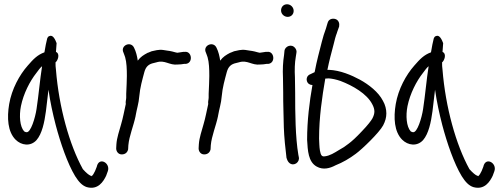

<svg xmlns="http://www.w3.org/2000/svg" viewBox="-20 -729 2358 899"><path d="M78 -232C90 -291 120 -349 150 -387C160 -400 167 -411 177 -419C167 -356 161 -283 151 -218C145 -178 124 -107 104 -110C101 -110 98 -111 93 -114C73 -136 69 -187 78 -232ZM242 -486C243 -502 244 -515 245 -527C239 -543 228 -568 211 -560C205 -558 203 -554 201 -549C198 -537 191 -506 188 -484C155 -472 136 -452 110 -422C71 -378 35 -312 23 -242C12 -177 16 -112 53 -75C80 -48 123 -42 151 -73C177 -103 188 -156 195 -208C199 -241 203 -274 207 -309C215 -252 227 -197 241 -143C263 -60 296 37 332 96C349 123 365 140 386 147C439 162 464 121 477 94L485 72C498 34 443 3 433 52L425 72C420 83 415 91 409 96H408V94H404L403 93C397 91 384 81 368 63C305 -51 256 -227 242 -402C240 -415 240 -425 240 -437C250 -444 263 -477 242 -486Z M625 -445C622 -466 617 -487 608 -505C593 -539 542 -516 558 -483C561 -474 563 -471 566 -461C573 -437 574 -405 574 -373C574 -360 573 -347 573 -336C573 -319 571 -306 571 -290V-272C571 -262 567 -254 569 -242C562 -211 556 -177 547 -147C539 -117 527 -85 525 -53L524 -34C524 -21 533 -6 550 -6C567 -6 577 -16 580 -30V-31L581 -49C585 -93 605 -138 615 -186V-187C620 -217 630 -247 632 -277C636 -321 646 -354 656 -392C663 -417 676 -429 700 -434L712 -437C753 -450 772 -422 813 -427C821 -427 833 -428 843 -430H851C886 -435 878 -492 844 -486H837C828 -484 821 -484 810 -482C808 -482 805 -483 801 -484L786 -488C779 -490 770 -491 763 -492L744 -495C723 -498 704 -492 690 -489L673 -482H672C653 -472 638 -463 625 -445Z M1011 -445C1008 -466 1003 -487 994 -505C979 -539 928 -516 944 -483C947 -474 949 -471 952 -461C959 -437 960 -405 960 -373C960 -360 959 -347 959 -336C959 -319 957 -306 957 -290V-272C957 -262 953 -254 955 -242C948 -211 942 -177 933 -147C925 -117 913 -85 911 -53L910 -34C910 -21 919 -6 936 -6C953 -6 963 -16 966 -30V-31L967 -49C971 -93 991 -138 1001 -186V-187C1006 -217 1016 -247 1018 -277C1022 -321 1032 -354 1042 -392C1049 -417 1062 -429 1086 -434L1098 -437C1139 -450 1158 -422 1199 -427C1207 -427 1219 -428 1229 -430H1237C1272 -435 1264 -492 1230 -486H1223C1214 -484 1207 -484 1196 -482C1194 -482 1191 -483 1187 -484L1172 -488C1165 -490 1156 -491 1149 -492L1130 -495C1109 -498 1090 -492 1076 -489L1059 -482H1058C1039 -472 1024 -463 1011 -445Z M1327 -650C1343 -650 1355 -662 1355 -678C1355 -695 1341 -709 1324 -709C1307 -709 1296 -696 1296 -680C1296 -663 1311 -650 1327 -650ZM1321 8C1324 19 1328 29 1336 35C1357 51 1385 30 1379 6L1377 -4C1363 -86 1362 -200 1362 -295C1362 -320 1361 -343 1361 -365V-366C1359 -401 1360 -435 1365 -463L1368 -482C1370 -491 1366 -499 1362 -504C1345 -526 1315 -512 1312 -492V-491L1310 -471C1305 -440 1303 -404 1305 -364C1305 -342 1306 -320 1306 -295C1306 -270 1306 -244 1307 -216L1309 -132C1310 -93 1317 -23 1321 6Z M1432 -333C1436 -332 1438 -331 1443 -331C1429 -253 1418 -164 1418 -75V-74C1421 -24 1423 29 1463 51C1493 68 1525 59 1551 45C1584 32 1617 13 1646 -9C1675 -30 1756 -108 1774 -142C1784 -161 1789 -179 1789 -198C1789 -217 1784 -238 1773 -257C1752 -298 1707 -333 1665 -356C1626 -377 1573 -400 1520 -402H1513C1521 -442 1532 -484 1542 -521C1547 -541 1551 -559 1558 -576V-577L1568 -605V-606C1569 -612 1569 -619 1566 -626C1559 -642 1540 -644 1528 -639C1522 -636 1517 -632 1514 -622L1506 -595C1499 -576 1492 -555 1487 -534C1476 -490 1463 -444 1454 -395C1454 -394 1454 -394 1453 -391L1432 -381C1409 -372 1412 -340 1432 -333ZM1503 -361C1507 -361 1512 -362 1519 -362C1534 -361 1554 -357 1574 -350C1632 -328 1698 -290 1723 -241C1730 -228 1733 -217 1733 -207C1733 -197 1730 -187 1724 -175C1718 -164 1702 -143 1675 -115C1648 -86 1627 -67 1612 -56C1597 -44 1583 -35 1568 -27C1545 -13 1525 0 1501 3H1500C1487 5 1482 -2 1478 -24C1475 -41 1475 -62 1474 -80C1474 -179 1488 -274 1503 -361Z M1888 -232C1900 -291 1930 -349 1960 -387C1970 -400 1977 -411 1987 -419C1977 -356 1971 -283 1961 -218C1955 -178 1934 -107 1914 -110C1911 -110 1908 -111 1903 -114C1883 -136 1879 -187 1888 -232ZM2052 -486C2053 -502 2054 -515 2055 -527C2049 -543 2038 -568 2021 -560C2015 -558 2013 -554 2011 -549C2008 -537 2001 -506 1998 -484C1965 -472 1946 -452 1920 -422C1881 -378 1845 -312 1833 -242C1822 -177 1826 -112 1863 -75C1890 -48 1933 -42 1961 -73C1987 -103 1998 -156 2005 -208C2009 -241 2013 -274 2017 -309C2025 -252 2037 -197 2051 -143C2073 -60 2106 37 2142 96C2159 123 2175 140 2196 147C2249 162 2274 121 2287 94L2295 72C2308 34 2253 3 2243 52L2235 72C2230 83 2225 91 2219 96H2218V94H2214L2213 93C2207 91 2194 81 2178 63C2115 -51 2066 -227 2052 -402C2050 -415 2050 -425 2050 -437C2060 -444 2073 -477 2052 -486Z"/></svg>

Font: Stray Cat
Style: BdCn
Weight: 700
Version: Version 1.0